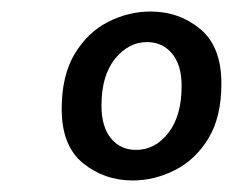

<svg xmlns="http://www.w3.org/2000/svg" viewBox="-20 -712 423 333"><path d="M210 -399Q161 -399 124 -429Q87 -459 87 -523Q87 -581 109.5 -618.5Q132 -656 167.5 -674Q203 -692 241 -692Q291 -692 327.5 -661.5Q364 -631 364 -567Q364 -509 341.5 -472Q319 -435 283.5 -417Q248 -399 210 -399ZM216 -452Q249 -452 272 -481.5Q295 -511 295 -563Q295 -599 278.5 -619Q262 -639 235 -639Q203 -639 179.5 -610Q156 -581 156 -529Q156 -492 172.5 -472Q189 -452 216 -452Z"/></svg>

Font: Atkinson Hyperlegible
Style: Italic
Weight: 400
Italic angle: -12°
Designer: Elliott Scott, Megan Eiswerth, Linus Boman, Theodore Petrosky
Foundry: Braille Institute
Version: Version 1.006; ttfautohint (v1.8.3)